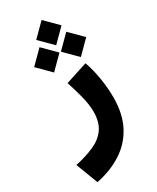

<svg xmlns="http://www.w3.org/2000/svg" viewBox="-264 -732 870 1065"><g transform="rotate(-30 171.0 -200.0)"><path d="M204.6 -667 285.6 -585.9 204.6 -504.9 123.5 -585.9ZM290.5 -542 371.6 -460.9 290.5 -379.9 209.5 -460.9ZM119.1 -542 200.2 -460.9 119.1 -379.9 38.1 -460.9ZM23.4 267.1 -30.3 126.5Q38.6 111.3 90.6 88.4Q142.6 65.4 171.4 24.7Q200.2 -16.1 200.2 -84Q200.2 -128.9 185.3 -186.3Q170.4 -243.7 154.3 -291.5L295.4 -337.4Q314.9 -282.7 325.2 -219Q335.4 -155.3 335.4 -96.7Q335.4 9.8 295.9 84.2Q256.3 158.7 186 203.6Q115.7 248.5 23.4 267.1Z"/></g></svg>

Font: Vazirmatn UI FD Black
Style: Regular
Weight: 900
Designer: Saber Rastikerdar
Foundry: Saber Rastikerdar
Version: Version 33.003